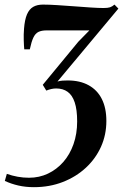

<svg xmlns="http://www.w3.org/2000/svg" viewBox="-60 -546 524 815"><path d="M84 248.5Q48.5 248.5 18 241.5Q-12.5 234.5 -39.5 222L-31 192Q-8.5 200 15 204.2Q38.5 208.5 63 208.5Q106.5 208.5 143.5 191Q180.5 173.5 208.5 141.8Q236.5 110 252 66Q267.5 22 267.5 -30.5Q267.5 -80.5 257.2 -111.2Q247 -142 227.2 -156.2Q207.5 -170.5 178.5 -170.5Q168 -170.5 158 -168.2Q148 -166 136.5 -161.5L121.5 -186L272.5 -369L319.5 -417Q302 -417 277.8 -417Q253.5 -417 227.8 -417Q202 -417 178.2 -417Q154.5 -417 138 -417Q116.5 -417 103.2 -410.5Q90 -404 81.8 -386.8Q73.5 -369.5 66.5 -336.5H43Q41.5 -351 40.8 -375.2Q40 -399.5 42 -424.5Q45 -462.5 54.5 -484.8Q64 -507 80.8 -516.8Q97.5 -526.5 122.5 -526.5Q149 -526.5 183.8 -524.2Q218.5 -522 255.2 -519.2Q292 -516.5 324.8 -514.2Q357.5 -512 379.5 -512Q397.5 -512 406.8 -515Q416 -518 426 -526.5L442.5 -509.5L184 -200Q195 -203 205.2 -203.8Q215.5 -204.5 227.5 -204.5Q279.5 -204.5 316.2 -184.2Q353 -164 372.2 -125.8Q391.5 -87.5 391.5 -32.5Q391.5 26 368.8 76.8Q346 127.5 304.5 166Q263 204.5 206.8 226.5Q150.5 248.5 84 248.5Z"/></svg>

Font: Merriweather 120pt SemiBold
Style: Italic
Weight: 600
Italic angle: -7.8°
Version: Version 2.101